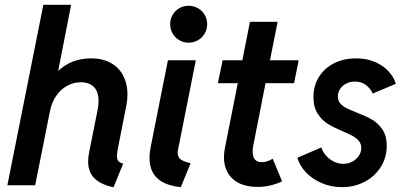

<svg xmlns="http://www.w3.org/2000/svg" viewBox="-20 -772 1685 800"><path d="M347.2 -99.6Q347.2 -117.7 351.6 -138.7L386.7 -314Q390.6 -332 390.6 -351.6Q390.6 -389.6 371.3 -409.4Q352.1 -429.2 317.4 -429.2Q286.6 -429.2 259.8 -414.6Q232.9 -399.9 214.4 -373Q195.8 -346.2 188.5 -310.5L126.5 0H10.7L160.6 -752H276.4L222.7 -478H224.6Q250.5 -502.9 284.9 -515.9Q319.3 -528.8 358.9 -528.8Q409.2 -528.8 443.4 -508.8Q477.5 -488.8 494.4 -454.8Q511.2 -420.9 511.2 -377.9Q511.2 -357.9 506.3 -331.1L471.2 -153.8Q467.3 -132.8 467.3 -121.6Q467.3 -107.4 473.1 -100.6Q479 -93.8 493.2 -90.3L453.1 8.3Q399.9 -2.9 373.5 -29.1Q347.2 -55.2 347.2 -99.6Z M603 -113.8Q603 -135.3 608.4 -162.1L679.7 -521H795.9L721.7 -147.9Q720.2 -141.6 720.2 -136.2Q720.2 -115.2 735.4 -106Q750.5 -96.7 774.4 -92.3L733.4 7.8Q665.5 0.5 634.3 -30.3Q603 -61 603 -113.8ZM689 -671.4Q689 -692.4 699.2 -710Q709.5 -727.5 727.1 -737.8Q744.6 -748 766.1 -748Q787.1 -748 804.9 -737.8Q822.8 -727.5 833 -710Q843.3 -692.4 843.3 -671.4Q843.3 -650.4 833 -632.6Q822.8 -614.7 804.9 -604.5Q787.1 -594.2 766.1 -594.2Q744.6 -594.2 727.1 -604.5Q709.5 -614.7 699.2 -632.6Q689 -650.4 689 -671.4Z M913.1 -117.2Q913.1 -133.8 917 -154.3L970.7 -425.3H887.7L907.7 -521H989.7L1021.5 -681.2H1136.7L1105 -521H1224.6L1205.1 -425.3H1086.4L1035.2 -165Q1032.7 -153.3 1032.7 -140.1Q1032.7 -118.2 1042.2 -107.2Q1051.8 -96.2 1070.3 -96.2Q1082.5 -96.2 1095 -100.6Q1107.4 -105 1116.2 -110.8L1155.3 -16.6Q1135.3 -6.3 1108.4 0.2Q1081.5 6.8 1055.2 6.8Q985.4 6.8 949.2 -27.1Q913.1 -61 913.1 -117.2Z M1219.2 -114.7 1318.8 -157.7Q1324.2 -140.1 1337.9 -124.3Q1351.6 -108.4 1370.6 -98.9Q1389.6 -89.4 1410.2 -89.4Q1430.7 -89.4 1447.8 -98.4Q1464.8 -107.4 1475.1 -122.8Q1485.4 -138.2 1485.4 -155.8Q1485.4 -172.4 1475.3 -184.6Q1465.3 -196.8 1450.2 -205.1Q1435.1 -213.4 1408.7 -224.6Q1370.6 -240.7 1345.9 -255.9Q1321.3 -271 1303.7 -298.3Q1286.1 -325.7 1286.1 -367.7Q1286.1 -415.5 1309.3 -452.1Q1332.5 -488.8 1372.8 -508.8Q1413.1 -528.8 1463.4 -528.8Q1506.8 -528.8 1541.5 -514.2Q1576.2 -499.5 1598.4 -475.3Q1620.6 -451.2 1629.4 -422.9L1533.2 -382.3Q1523.4 -403.3 1504.9 -417.7Q1486.3 -432.1 1458.5 -432.1Q1438 -432.1 1421.6 -423.3Q1405.3 -414.6 1396.5 -400.4Q1387.7 -386.2 1387.7 -370.1Q1387.7 -353 1397.9 -341.1Q1408.2 -329.1 1423.6 -321.5Q1439 -314 1466.8 -302.7Q1505.9 -287.6 1530.8 -273.2Q1555.7 -258.8 1573.5 -232.4Q1591.3 -206.1 1591.3 -164.6Q1591.3 -115.7 1566.7 -76.4Q1542 -37.1 1499.3 -14.6Q1456.5 7.8 1404.8 7.8Q1359.9 7.8 1320.6 -9Q1281.2 -25.9 1254.6 -54Q1228 -82 1219.2 -114.7Z"/></svg>

Font: Reddit Sans Fudge SmBold Italic
Style: Regular
Weight: 600
Italic angle: -11.25°
Designer: Stephen Hutchings
Version: Version 1.013